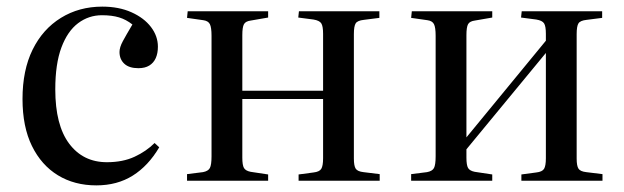

<svg xmlns="http://www.w3.org/2000/svg" viewBox="-20 -546 1885 580"><path d="M271 14Q205 14 155 -16.5Q105 -47 76.5 -105Q48 -163 48 -247Q48 -334 78.5 -396Q109 -458 164 -492Q219 -526 289 -526Q339 -526 377 -509Q415 -492 436 -464.5Q457 -437 457 -405Q457 -385 450.5 -370.5Q444 -356 431 -348Q418 -340 398 -340Q370 -340 355.5 -353.5Q341 -367 341 -389Q341 -403 351 -421.5Q361 -440 380 -472Q361 -487 339.5 -493.5Q318 -500 288 -500Q248 -500 216 -476Q184 -452 165.5 -402.5Q147 -353 147 -276Q147 -168 189 -112Q231 -56 303 -56Q351 -56 386.5 -72.5Q422 -89 447 -114L461 -101Q428 -45 381 -15.5Q334 14 271 14Z M545 0V-20L593 -26Q609 -29 614 -38.5Q619 -48 619 -74V-438Q619 -463 614 -473Q609 -483 594 -485L545 -492L547 -512H790V-493L738 -484Q722 -482 717 -473Q712 -464 712 -440V-272H956V-444Q956 -467 950.5 -475.5Q945 -484 927 -487L881 -493L883 -512H1126V-492L1079 -486Q1060 -484 1054.5 -475.5Q1049 -467 1049 -443V-67Q1049 -45 1054.5 -36.5Q1060 -28 1078 -26L1127 -20V0H882V-19L927 -25Q945 -27 950.5 -36Q956 -45 956 -68V-247H712V-70Q712 -47 717 -38.5Q722 -30 737 -27L790 -19V0Z M1222 0V-20L1270 -26Q1286 -29 1291 -38.5Q1296 -48 1296 -74V-438Q1296 -463 1291 -473Q1286 -483 1271 -485L1222 -492L1224 -512H1467V-493L1415 -484Q1399 -482 1394 -473Q1389 -464 1389 -440V-131L1629 -423V-444Q1629 -467 1623.5 -475.5Q1618 -484 1600 -487L1554 -493L1556 -512H1799V-492L1752 -486Q1733 -484 1727.5 -475.5Q1722 -467 1722 -443V-67Q1722 -45 1727.5 -36.5Q1733 -28 1751 -26L1800 -20V0H1555V-19L1600 -25Q1618 -27 1623.5 -36Q1629 -45 1629 -68V-386L1389 -95V-70Q1389 -47 1394 -38.5Q1399 -30 1414 -27L1467 -19V0Z"/></svg>

Font: Literata 60pt
Style: Regular
Weight: 400
Designer: Latin by Veronika Burian and Jose Scaglione. Greek by Irene Vlachou. Cyrillic by Vera Evstafieva.
Foundry: TypeTogether
Version: Version 3.002